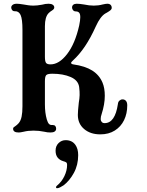

<svg xmlns="http://www.w3.org/2000/svg" viewBox="-20 -698 788 1026"><path d="M396 -84Q396 -104 401 -149Q405 -172 405.5 -190Q406 -208 403 -233Q398 -269 357.5 -286.5Q317 -304 260 -304Q234 -304 227 -296.5Q220 -289 220 -264V-140Q220 -95 230 -60Q235 -43 241.5 -36Q248 -29 260 -30H262Q271 -30 275.5 -24.5Q280 -19 280 -10Q280 -1 272.5 4.5Q265 10 250 10Q241 10 233 9Q225 8 217 6Q189 0 159 0Q130 0 106 6Q88 10 80 10Q50 10 50 -10Q50 -15 53.5 -18Q57 -21 62 -24Q66 -27 71 -31Q76 -35 80 -40Q91 -53 95.5 -75Q100 -97 100 -130V-538Q100 -596 90 -618Q80 -639 60 -638H58Q50 -638 45 -644Q40 -650 40 -658Q40 -666 47.5 -672Q55 -678 70 -678Q82 -678 106 -674Q117 -672 130.5 -670Q144 -668 159 -668Q178 -668 205 -673Q222 -678 240 -678Q254 -678 262 -672.5Q270 -667 270 -658Q270 -653 266.5 -649Q263 -645 258 -642Q248 -636 240 -628Q220 -608 220 -558V-395Q220 -370 226 -362Q232 -354 250 -354Q296 -354 338.5 -409Q381 -464 403 -561Q409 -590 409 -606Q409 -623 403 -630Q397 -637 385 -637Q376 -637 370.5 -643.5Q365 -650 365 -658Q365 -667 371.5 -672.5Q378 -678 390 -678Q405 -678 429 -674Q457 -668 481 -668Q506 -668 528 -674Q546 -678 553 -678Q565 -678 571 -672Q577 -666 577 -656Q577 -649 570.5 -643.5Q564 -638 552 -631L543 -626Q516 -610 492 -557Q464 -495 434 -450.5Q404 -406 370 -375Q360 -366 360 -362Q360 -356 371 -354Q435 -345 473 -321Q511 -297 528 -256Q540 -227 540 -186Q540 -141 523 -88Q518 -75 518 -61Q518 -53 523.5 -46.5Q529 -40 539 -40Q595 -40 610 -142Q611 -154 618.5 -160.5Q626 -167 635 -167Q646 -167 653 -159Q660 -151 660 -135Q660 -91 643 -56Q626 -21 593.5 -0.5Q561 20 516 20Q463 20 429.5 -8.5Q396 -37 396 -84ZM279.4 302.2Q279.4 298.2 284.2 294.2Q309.8 273.4 324.2 243Q338.6 212.6 338.6 183Q338.6 173.4 333.8 169.8Q329 166.2 319.4 163.8Q318.6 163 317 163Q298.6 157.4 287.8 143.8Q277 130.2 277 107Q277 82.2 293 66.6Q309 51 330.6 51Q365 51 382.6 75.8Q397.8 96.6 397.8 131Q397.8 183.8 374.6 226.2Q351.4 268.6 319.4 292.6Q309.8 299 300.6 303.4Q291.4 307.8 285 307.8Q279.4 307.8 279.4 302.2Z"/></svg>

Font: Raigarh
Style: Regular
Weight: 400
Designer: jaikishan Patel
Foundry: MagicType
Version: Version 1.000;FEAKit 1.0